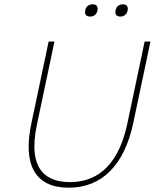

<svg xmlns="http://www.w3.org/2000/svg" viewBox="-20 -863 719 892"><path d="M206 -670 126 -291C84 -95 145 9 299 9C453 9 557 -95 599 -291L679 -670H652L571 -286C524 -68 408 -17 305 -17C201 -17 105 -68 152 -286L233 -670ZM376 -814C372 -797 380 -786 399 -786C417 -786 429 -797 433 -814V-815C436 -832 429 -843 411 -843C392 -843 379 -832 376 -815ZM517 -814C513 -797 521 -786 539 -786C557 -786 569 -797 573 -814V-815C576 -832 569 -843 551 -843C533 -843 520 -832 517 -815Z"/></svg>

Font: LT Wave Mono Thin
Style: Italic
Weight: 100
Designer: Daniel Lyons
Version: Version 2.5 (Glyphs App)